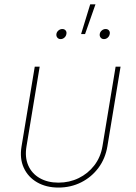

<svg xmlns="http://www.w3.org/2000/svg" viewBox="-20 -846 618 874"><path d="M246.1 7.8Q190.4 7.8 149.2 -15.9Q107.9 -39.6 88.4 -81.8Q68.8 -124 78.1 -179.7L138.2 -542.5H160.6L100.6 -179.7Q92.3 -130.4 108.6 -93Q125 -55.7 160.9 -35.2Q196.8 -14.6 246.1 -14.6Q295.9 -14.6 338.1 -35.2Q380.4 -55.7 409.2 -93Q438 -130.4 446.3 -179.7L506.3 -542.5H528.8L468.8 -179.7Q459.5 -124 428 -81.8Q396.5 -39.6 349.4 -15.9Q302.2 7.8 246.1 7.8ZM453.1 -668Q443.8 -668 438.2 -674.8Q432.6 -681.6 434.1 -691.4Q435.5 -700.7 443.4 -707.3Q451.2 -713.9 460.9 -713.9Q470.7 -713.9 476.1 -707.3Q481.4 -700.7 479.5 -691.4Q478 -681.6 470.5 -674.8Q462.9 -668 453.1 -668ZM255.9 -668Q246.6 -668 241 -674.8Q235.4 -681.6 236.8 -691.4Q238.3 -700.7 246.1 -707.3Q253.9 -713.9 263.7 -713.9Q273.4 -713.9 278.8 -707.3Q284.2 -700.7 282.2 -691.4Q280.8 -681.6 273.2 -674.8Q265.6 -668 255.9 -668ZM349.1 -690.9 390.6 -826.2H414.6L367.2 -690.9Z"/></svg>

Font: Inter 16pt Thin
Style: Italic
Weight: 250
Italic angle: -9.3988°
Version: Version 4.001;git-66647c0bb